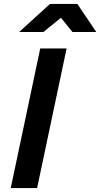

<svg xmlns="http://www.w3.org/2000/svg" viewBox="-20 -963 513 983"><path d="M35 0 186 -715H321L170 0ZM78 -799 236 -943H376L473 -799H351L292 -872L202 -799Z"/></svg>

Font: Wix Madefor Text
Style: Bold Italic
Weight: 700
Italic angle: -12°
Designer: Dalton Maag Ltd
Foundry: Dalton Maag Ltd
Version: Version 3.100